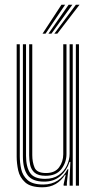

<svg xmlns="http://www.w3.org/2000/svg" viewBox="-20 -788 410 815"><path d="M160.2 7Q110 7 86.9 -13.9Q63.8 -34.8 57.2 -64.9Q50.8 -95 50.8 -122.2V-600H64V-124.5Q64 -98.2 69.9 -70.5Q75.8 -42.8 96.9 -23.8Q118 -4.8 163.8 -4.8Q199.5 -4.8 225.2 -21.8Q251 -38.8 266.5 -69.5H270.2L263.8 -11.8V0H250.2L250 -5.5L258.8 -45.8H256Q240.2 -20.8 216.2 -6.9Q192.2 7 160.2 7ZM302 0V-600H315.2V0ZM173.8 -41.8Q142 -41.8 127.1 -54.9Q112.2 -68 108 -88Q103.8 -108 103.8 -128.8V-600H117V-129.5Q117 -100.2 126.6 -76.9Q136.2 -53.5 175.5 -53.5Q213 -53.5 230.8 -77.6Q248.5 -101.8 248.5 -133.2V-600H262.2V-134Q262.2 -98.8 240.5 -70.2Q218.8 -41.8 173.8 -41.8ZM167 -17Q116.8 -17.2 97 -44.9Q77.2 -72.5 77.2 -125.2V-600H90.5V-126.8Q90.5 -80.2 107.4 -54.5Q124.2 -28.8 171.2 -28.8Q206.5 -28.8 229.6 -45.1Q252.8 -61.5 264.1 -86Q275.5 -110.5 275.5 -135.2V-600H288.8V0H275.5V-32L278.8 -100.5H275Q263.8 -64.8 236.2 -40.8Q208.8 -16.8 167 -17ZM160.5 -645 240.8 -767.8H256.5L173.2 -645ZM210.5 -645 302 -767.8H317.5L223.2 -645ZM185.5 -645 271.2 -767.8H287L198.2 -645Z"/></svg>

Font: Big Shoulders Inline Display
Style: Regular
Weight: 400
Designer: Patric King
Foundry: XO Type Co
Version: Version 1.000